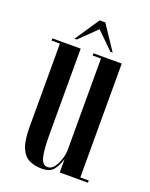

<svg xmlns="http://www.w3.org/2000/svg" viewBox="-130 -733 635 813"><g transform="rotate(20 188.0 -326.0)"><path d="M159.5 11Q126.5 11 102 -1.2Q77.5 -13.5 64.5 -45.5Q51.5 -77.5 51.5 -136.5V-513H14V-523H141.5V-143.5Q141.5 -65.5 149.8 -34.5Q158 -3.5 180.5 -3.5Q198 -3.5 210.5 -20.8Q223 -38 229.8 -61Q236.5 -84 236.5 -101.5V-513H199V-523H326.5V-10H364.5V0H237.5V-60.5Q230.5 -35 214.5 -12Q198.5 11 159.5 11ZM102.5 -553.5 176 -663H201.5L274.5 -553.5H264.5L188.5 -627.5L112.5 -553.5Z"/></g></svg>

Font: Imbue 100pt Medium
Style: Regular
Weight: 500
Designer: Tyler Finck
Foundry: Etcetera Type Company
Version: Version 1.102; ttfautohint (v1.8.3)